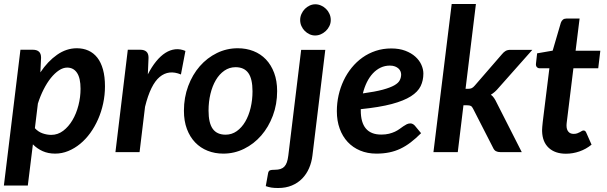

<svg xmlns="http://www.w3.org/2000/svg" viewBox="-20 -763 3042 963"><path d="M155 -120Q172 -101.5 194 -94Q216 -86.5 237 -86.5Q270 -86.5 297 -107Q324 -127.5 343.5 -160.5Q363 -193.5 373.5 -234.8Q384 -276 384 -317.5Q384 -371.5 366.2 -397.8Q348.5 -424 317 -424Q296.5 -424 275.5 -410Q254.5 -396 235 -371.8Q215.5 -347.5 198.8 -314.5Q182 -281.5 170 -243.5ZM182.5 -400Q219.5 -455.5 266.2 -488.2Q313 -521 365.5 -521Q397.5 -521 423.5 -509.2Q449.5 -497.5 468 -474Q486.5 -450.5 496.5 -414.5Q506.5 -378.5 506.5 -330Q506.5 -286.5 497.5 -244.5Q488.5 -202.5 472 -165Q455.5 -127.5 432.8 -96Q410 -64.5 382 -41.5Q354 -18.5 322.2 -5.5Q290.5 7.5 256.5 7.5Q221.5 7.5 193.8 -5Q166 -17.5 145 -39L119.5 167.5H-0.5L82.5 -513.5H145Q164.5 -513.5 175.2 -504Q186 -494.5 186 -473.5Z M721.5 -390Q741 -428 763.2 -455.2Q785.5 -482.5 809.5 -497.8Q833.5 -513 859 -515.8Q884.5 -518.5 910 -507.5L887.5 -389.5Q826.5 -415 780.8 -377Q735 -339 707.5 -227.5L680 0H559L621 -513.5H684Q703.5 -513.5 714.2 -504Q725 -494.5 725 -473.5Z M1111.5 -87.5Q1142.5 -87.5 1167.5 -105.2Q1192.5 -123 1210 -152.8Q1227.5 -182.5 1237 -222Q1246.5 -261.5 1246.5 -305Q1246.5 -367.5 1225.5 -396.8Q1204.5 -426 1161.5 -426Q1130.5 -426 1105.2 -408.5Q1080 -391 1062.5 -361.2Q1045 -331.5 1035.5 -292Q1026 -252.5 1026 -208.5Q1026 -146 1047 -116.8Q1068 -87.5 1111.5 -87.5ZM1100 7.5Q1057.5 7.5 1021.5 -6.8Q985.5 -21 959 -48.5Q932.5 -76 917.5 -116Q902.5 -156 902.5 -207.5Q902.5 -274 924 -331.5Q945.5 -389 982.2 -431Q1019 -473 1068 -497Q1117 -521 1172.5 -521Q1215 -521 1251.2 -506.8Q1287.5 -492.5 1313.8 -465Q1340 -437.5 1355 -397.5Q1370 -357.5 1370 -306Q1370 -240 1348.5 -182.8Q1327 -125.5 1290.2 -83.2Q1253.5 -41 1204.5 -16.8Q1155.5 7.5 1100 7.5Z M1611.5 -513 1547 17.5Q1543 51 1530.2 80.5Q1517.5 110 1496 132.2Q1474.5 154.5 1444.2 167.2Q1414 180 1375 180Q1355 180 1341 177.8Q1327 175.5 1313 170.5L1325 104Q1327.5 94 1334.2 91.2Q1341 88.5 1358 88.5Q1374.5 88.5 1386.2 84.8Q1398 81 1406 72.8Q1414 64.5 1418.8 51Q1423.5 37.5 1426 17.5L1490.5 -513ZM1639 -662.5Q1639 -646.5 1632.2 -632.5Q1625.5 -618.5 1614.5 -608Q1603.5 -597.5 1589.5 -591.2Q1575.5 -585 1560.5 -585Q1546 -585 1532.5 -591.2Q1519 -597.5 1508.5 -608Q1498 -618.5 1491.8 -632.5Q1485.5 -646.5 1485.5 -662.5Q1485.5 -678.5 1492 -693Q1498.5 -707.5 1509 -718.2Q1519.5 -729 1533.2 -735.2Q1547 -741.5 1561.5 -741.5Q1576.5 -741.5 1590.5 -735.2Q1604.5 -729 1615.2 -718.5Q1626 -708 1632.5 -693.5Q1639 -679 1639 -662.5Z M1935.5 -434Q1910.5 -434 1889 -423.8Q1867.5 -413.5 1850.2 -395Q1833 -376.5 1820.2 -350.8Q1807.5 -325 1800 -294.5Q1862 -303 1899.8 -313.2Q1937.5 -323.5 1958 -335.2Q1978.5 -347 1985.2 -360.8Q1992 -374.5 1992 -389.5Q1992 -397 1988.8 -405Q1985.5 -413 1978.8 -419.2Q1972 -425.5 1961.2 -429.8Q1950.5 -434 1935.5 -434ZM1789.5 -209Q1789.5 -88 1892 -88Q1914 -88 1931 -92.2Q1948 -96.5 1960.8 -102.5Q1973.5 -108.5 1983.8 -116Q1994 -123.5 2002.8 -129.5Q2011.5 -135.5 2020 -139.8Q2028.5 -144 2038.5 -144Q2044.5 -144 2050.2 -141Q2056 -138 2060.5 -133L2092 -95Q2065.5 -68.5 2040 -49Q2014.5 -29.5 1988 -17Q1961.5 -4.5 1932 1.5Q1902.5 7.5 1868 7.5Q1823 7.5 1786.5 -7.8Q1750 -23 1724 -50.8Q1698 -78.5 1683.8 -117.8Q1669.5 -157 1669.5 -205.5Q1669.5 -246 1678.2 -285Q1687 -324 1703.5 -359Q1720 -394 1744 -423.5Q1768 -453 1798.2 -474.5Q1828.5 -496 1864.8 -508Q1901 -520 1942.5 -520Q1982.5 -520 2012.8 -508.5Q2043 -497 2063.2 -478.8Q2083.5 -460.5 2093.5 -438Q2103.5 -415.5 2103.5 -394Q2103.5 -359.5 2089.8 -331Q2076 -302.5 2040.8 -280Q2005.5 -257.5 1944.5 -241.2Q1883.5 -225 1789.5 -215.5Z M2367 -743 2315 -317.5H2327.5Q2339 -317.5 2346.2 -321Q2353.5 -324.5 2361.5 -334L2498 -491.5Q2506.5 -502 2516 -507.5Q2525.5 -513 2540 -513H2650L2481 -322.5Q2463 -300.5 2442 -288Q2451.5 -281 2458.2 -271Q2465 -261 2470.5 -249L2597 0H2490Q2476.5 0 2467.5 -4.8Q2458.5 -9.5 2453 -22L2353.5 -216.5Q2348 -228 2341.8 -231.5Q2335.5 -235 2321.5 -235H2304.5L2276 0H2154L2245.5 -743Z M2699 -104.5Q2699 -108 2699 -112.8Q2699 -117.5 2699.8 -126.8Q2700.5 -136 2702.2 -151.2Q2704 -166.5 2707 -190.5L2735.5 -420.5H2687Q2678 -420.5 2672.2 -427Q2666.5 -433.5 2668.5 -446.5L2674 -495.5L2752 -509L2793 -649Q2796.5 -659 2803.5 -664.5Q2810.5 -670 2821 -670H2887L2867 -508.5H2991L2980.5 -420.5H2856L2828.5 -197Q2826 -176.5 2824.5 -164.5Q2823 -152.5 2822.2 -145.8Q2821.5 -139 2821.5 -136.2Q2821.5 -133.5 2821.5 -132.5Q2821.5 -113.5 2830.8 -102.5Q2840 -91.5 2857 -91.5Q2867.5 -91.5 2875 -94.2Q2882.5 -97 2888 -100Q2893.5 -103 2898 -105.8Q2902.5 -108.5 2906.5 -108.5Q2912 -108.5 2915 -105.8Q2918 -103 2920.5 -97.5L2947 -37.5Q2919.5 -15 2886.2 -3.5Q2853 8 2818.5 8Q2764 8 2732.2 -21.5Q2700.5 -51 2699 -104.5Z"/></svg>

Font: Lato 2
Style: Bold Italic
Weight: 700
Italic angle: -7°
Designer: Lukasz Dziedzic with Adam Twardoch and Botio Nikoltchev
Foundry: tyPoland Lukasz Dziedzic
Version: Version 2.015; 2015-08-06; http://www.latofonts.com/